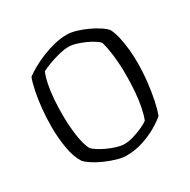

<svg xmlns="http://www.w3.org/2000/svg" viewBox="-161 -873 1017 1026"><g transform="rotate(-30 347.5 -360.0)"><path d="M334 0Q308 0 274.5 -10Q241 -20 208 -34.5Q175 -49 149 -66Q123 -83 111 -97Q85 -137 74 -201Q63 -265 63 -332Q63 -388 68.5 -443.5Q74 -499 83.5 -545Q93 -591 104 -619Q125 -635 156 -652.5Q187 -670 225 -685.5Q263 -701 302.5 -710.5Q342 -720 380 -720Q404 -720 435.5 -711Q467 -702 499.5 -687Q532 -672 558 -655Q584 -638 596 -622Q609 -595 617 -559.5Q625 -524 629 -484Q633 -444 633 -403Q633 -343 626.5 -285.5Q620 -228 610 -180Q600 -132 588 -99Q565 -78 525.5 -55Q486 -32 437 -16Q388 0 334 0ZM356 -59Q382 -59 413.5 -68.5Q445 -78 472 -90.5Q499 -103 511 -113Q522 -139 530.5 -180.5Q539 -222 543 -272.5Q547 -323 547 -376Q547 -439 540.5 -494Q534 -549 523 -586Q517 -595 498 -607.5Q479 -620 454 -631.5Q429 -643 402.5 -651Q376 -659 355 -659Q330 -659 297 -651Q264 -643 233 -631.5Q202 -620 181 -609Q169 -582 161 -541.5Q153 -501 149.5 -455Q146 -409 146 -364Q146 -296 154.5 -234Q163 -172 181 -136Q190 -125 211 -111.5Q232 -98 258.5 -86Q285 -74 310.5 -66.5Q336 -59 356 -59Z"/></g></svg>

Font: Texturina 12pt ExtraLight
Style: Regular
Weight: 250
Designer: Guillermo Torres Carreño
Foundry: Omnibus-Type
Version: Version 1.002